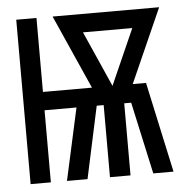

<svg xmlns="http://www.w3.org/2000/svg" viewBox="-43 -562 587 605"><g transform="rotate(-5 250.0 -260.0)"><path d="M30 0V-520H94V-286H249L145 -520H482L378 -286H420L482 0H418L368 -228H346V0H281V-228H259L210 0H145L195 -228H94V0ZM314 -286 392 -462H236Z"/></g></svg>

Font: Iosevka srxl
Style: Regular
Weight: 400
Monospace: yes
Designer: Belleve Invis
Foundry: Belleve Invis
Version: Version 33.0.1; ttfautohint (v1.8.3)